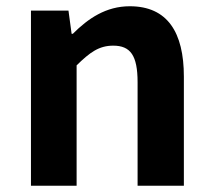

<svg xmlns="http://www.w3.org/2000/svg" viewBox="-20 -594 681 614"><path d="M79 -560V0H225V-385C267 -426 296 -448 342 -448C397 -448 420 -417 420 -331V0H568V-349C568 -490 516 -574 395 -574C319 -574 262 -535 213 -486H209L199 -560Z"/></svg>

Font: Kinto Sans
Style: Bold
Weight: 700
Designer: Authors: Ryoko NISHIZUKA  (kana & ideographs); Paul D. Hunt (Latin, Greek & Cyrillic); Wenlong ZHANG  (bopomofo); Sandol
Foundry: Adobe Systems Incorporated, ookami Inc.
Version: Version 0.001